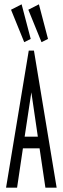

<svg xmlns="http://www.w3.org/2000/svg" viewBox="-20 -868 290 888"><path d="M190 0 163 -182H86L59 0H8L113 -634H137L242 0ZM125 -441 94 -236H155ZM92 -673 31 -823 80 -848 122 -688ZM172 -673 111 -823 160 -848 202 -688Z"/></svg>

Font: Inconsolata UltraCondensed
Style: Regular
Weight: 400
Width: 1
Monospace: yes
Designer: Raph Levien, Cyreal, Brenton Simpson
Foundry: Raph Levien, Cyreal, Google
Version: Version 3.000; ttfautohint (v1.8.2.53-6de2)